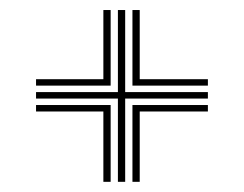

<svg xmlns="http://www.w3.org/2000/svg" viewBox="-20 -577 487 383"><path d="M215.2 -214.3V-380.4H51.9V-393.3H215.2V-557H229.7V-393.3H394.7V-380.4H229.7V-214.3ZM186.2 -214.3V-354.6H51.9V-367.5H200.7V-214.3ZM51.9 -406.2V-419H186.2V-557H200.7V-406.2ZM244.2 -214.3V-367.5H394.7V-354.6H258.7V-214.3ZM244.2 -406.2V-557H258.7V-419H394.7V-406.2Z"/></svg>

Font: Big Shoulders Inline Display SC Thin
Style: Regular
Weight: 100
Designer: Patric King
Foundry: XO Type Co
Version: Version 2.002